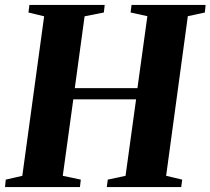

<svg xmlns="http://www.w3.org/2000/svg" viewBox="-34 -763 858 783"><path d="M-13.5 0 -10.5 -30.5 57 -46 146 -696.5 82 -712 86 -743H393L389.5 -712L311 -696.5L271 -403.5H526.5L567 -697L498.5 -712L502.5 -743H804.5L801.5 -712L732 -697L643.5 -46L709 -30.5L705 0H401.5L405.5 -30.5L478 -46L521 -358H265L222 -46L295.5 -30.5L292 0Z"/></svg>

Font: Merriweather 96pt ExtraBold
Style: Italic
Weight: 800
Italic angle: -7.8°
Version: Version 2.101